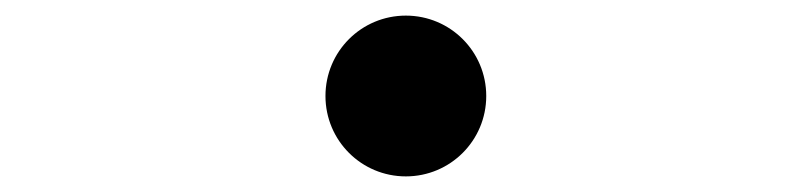

<svg xmlns="http://www.w3.org/2000/svg" viewBox="-20 -503 1040 246"><path d="M500 -277C557 -277 603 -323 603 -380C603 -437 557 -483 500 -483C443 -483 397 -437 397 -380C397 -323 443 -277 500 -277Z"/></svg>

Font: Noto Serif JP SemiBold
Style: Regular
Weight: 600
Designer: Ryoko NISHIZUKA 西塚涼子 (kana & ideographs); Frank Grießhammer (Latin, Greek & Cyrillic); Wenlong ZHANG 张文龙 (bopomofo); San
Foundry: Adobe
Version: Version 2.001;hotconv 1.1.0;makeotfexe 2.6.0